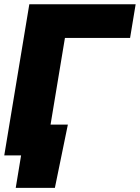

<svg xmlns="http://www.w3.org/2000/svg" viewBox="-20 -748 673 924"><path d="M632.8 -727.5 606 -565.4H292.5L198.7 0H0.5L121.1 -727.5ZM55.7 156.2 81.5 0H34.7L59.6 -148.4H306.6L244.1 156.2Z"/></svg>

Font: Inter 18pt Black
Style: Italic
Weight: 900
Italic angle: -9.3988°
Designer: Rasmus Andersson
Foundry: rsms
Version: Version 4.001;git-66647c0bb